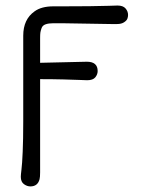

<svg xmlns="http://www.w3.org/2000/svg" viewBox="-20 -478 540 694"><path d="M55.2 161.1Q55.2 154.3 57.6 134.8Q60.1 115.2 62 71Q64 26.9 64 -39.1V-349.1Q64 -408.2 105 -437Q129.9 -455.1 172.9 -455.1H205.1Q258.3 -455.1 303.2 -455.6Q348.1 -456.1 373.5 -457Q398.9 -458 404.8 -458Q424.8 -458 433.8 -447.5Q442.9 -437 442.9 -423.8Q442.9 -417 440.4 -410.4Q438 -403.8 428.5 -397.5Q418.9 -391.1 402.8 -391.1H381.8Q219.7 -394 203.1 -394H172.9Q155.8 -394 144.8 -390.1Q133.8 -386.2 130.4 -376.7Q127 -367.2 126 -360.6Q125 -354 125 -339.8V-251L293.9 -254.9Q333 -254.9 333 -221.2Q333 -209 324.5 -198.5Q315.9 -188 294.9 -188Q290 -188 268.6 -189Q247.1 -189.9 208.5 -190.9Q169.9 -191.9 125 -191.9V145Q125 162.1 123 169.9Q116.2 195.8 89.8 195.8Q77.6 195.8 66.4 187.5Q55.2 179.2 55.2 161.1Z"/></svg>

Font: CMU Concrete
Style: Roman
Weight: 500
Version: Version 0.7.0